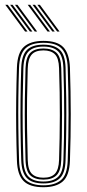

<svg xmlns="http://www.w3.org/2000/svg" viewBox="-20 -777 363 803"><path d="M161.5 6Q104.2 6 78.4 -20.2Q52.5 -46.5 50.8 -105.5Q48.5 -172.2 47.8 -235.8Q47 -299.2 47.8 -363.2Q48.5 -427.2 50.8 -494.8Q53 -557.2 80.6 -581.6Q108.2 -606 161.5 -606Q219.5 -606 244.9 -579.5Q270.2 -553 272.5 -493.8Q275.8 -394.2 275.9 -300Q276 -205.8 272.5 -104.8Q270.2 -42.8 242.8 -18.4Q215.2 6 161.5 6ZM161.5 -2Q209.2 -2 235.2 -23.9Q261.2 -45.8 263.2 -104.8Q266.8 -206 266.8 -298.9Q266.8 -391.8 263.2 -493.2Q261.8 -547.5 238.8 -572.8Q215.8 -598 161.5 -598Q110.8 -598 86.1 -574.2Q61.5 -550.5 59.5 -492.2Q57.5 -432.2 56.8 -369.8Q56 -307.2 56.8 -241.4Q57.5 -175.5 59.8 -105Q61.5 -46.5 87.2 -24.2Q113 -2 161.5 -2ZM161.5 -9.8Q113.8 -9.8 92.1 -32.6Q70.5 -55.5 68.8 -107.5Q66.8 -167.2 66 -230.9Q65.2 -294.5 65.9 -360.2Q66.5 -426 68.8 -492.5Q70.5 -546.5 93 -568.4Q115.5 -590.2 161.5 -590.2Q206.2 -590.2 229.4 -569.1Q252.5 -548 254.2 -494.2Q256.2 -429.5 257 -366.1Q257.8 -302.8 257.1 -238.5Q256.5 -174.2 254.2 -107Q252.8 -53.5 230.2 -31.6Q207.8 -9.8 161.5 -9.8ZM161.5 -17.8Q203 -17.8 223.4 -37.8Q243.8 -57.8 245.2 -107.2Q248.2 -195.2 248.5 -292.2Q248.8 -389.2 245.2 -492Q243.8 -542.2 223.2 -562.2Q202.8 -582.2 161.5 -582.2Q120 -582.2 99.8 -562Q79.5 -541.8 77.8 -492.2Q76 -434 75.1 -371.5Q74.2 -309 74.9 -242.9Q75.5 -176.8 77.8 -107.2Q79.5 -56.8 100.4 -37.2Q121.2 -17.8 161.5 -17.8ZM161.5 -25.8Q126.2 -25.8 107.2 -43.2Q88.2 -60.8 86.8 -107.5Q84.8 -172.5 84 -235.6Q83.2 -298.8 84 -362.4Q84.8 -426 86.8 -491.8Q88.2 -536.8 106.2 -555.5Q124.2 -574.2 161.5 -574.2Q197 -574.2 215.9 -556.6Q234.8 -539 236.2 -492Q239.2 -397.2 239.4 -300.5Q239.5 -203.8 236.2 -107.8Q234.8 -62.2 216.5 -44Q198.2 -25.8 161.5 -25.8ZM161.5 -33.8Q195 -33.8 210.4 -51Q225.8 -68.2 227 -108Q230 -199 230.2 -293.6Q230.5 -388.2 227 -491.8Q225.8 -534 209.5 -550.1Q193.2 -566.2 161.5 -566.2Q128 -566.2 112.6 -548.8Q97.2 -531.2 96 -491.2Q94 -426.5 93.2 -364.4Q92.5 -302.2 93.2 -239.1Q94 -176 96 -107.8Q97.2 -65.8 113.6 -49.8Q130 -33.8 161.5 -33.8ZM125.5 -645 42.8 -756.8H53L135.5 -645ZM85 -645 2.2 -756.8H12.5L95.2 -645ZM105.2 -645 22.5 -756.8H32.8L115.5 -645ZM219.2 -645 136.5 -756.8H146.8L229.2 -645ZM178.8 -645 96 -756.8H106.2L189 -645ZM199 -645 116.2 -756.8H126.5L209 -645Z"/></svg>

Font: Big Shoulders Inline Display Thin Light
Style: Regular
Weight: 300
Version: Version 2.002